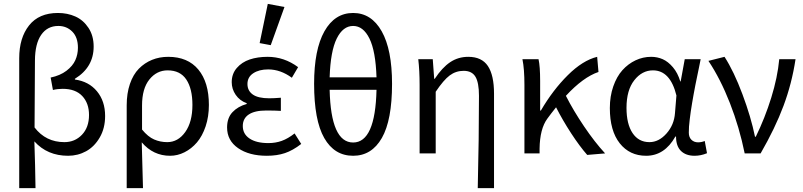

<svg xmlns="http://www.w3.org/2000/svg" viewBox="-20 -791 4141 990"><path d="M79.1 179.2V-491.2Q79.1 -595.7 129.9 -659.9Q180.7 -724.1 278.8 -724.1Q328.1 -724.1 368.9 -705.8Q409.7 -687.5 436.3 -647.2Q462.9 -606.9 462.9 -550.8Q462.9 -444.3 366.2 -384.8V-380.9Q438 -371.1 480 -320.3Q522 -269.5 522 -192.9Q522 -129.9 494.4 -82.3Q466.8 -34.7 424.1 -11.2Q381.3 12.2 331.1 12.2Q224.1 12.2 157.2 -62Q161.6 63.5 163.1 179.2ZM312 -58.1Q366.2 -58.1 402.6 -96.2Q439 -134.3 439 -198.2Q439 -258.8 404.1 -295.9Q369.1 -333 303.2 -333Q276.9 -333 252.9 -327.1L241.2 -391.1Q290 -401.4 322.5 -426Q355 -450.7 368.4 -480.7Q381.8 -510.7 381.8 -544.9Q381.8 -598.6 352.8 -627.9Q323.7 -657.2 280.8 -657.2Q224.1 -657.2 192.4 -611.3Q160.6 -565.4 160.2 -479Q158.2 -246.6 158.2 -133.8Q216.3 -58.1 312 -58.1Z M633.3 179.2V-248Q633.3 -309.6 649.9 -358.2Q666.5 -406.7 696 -436.8Q725.6 -466.8 763.9 -482.4Q802.2 -498 847.2 -498Q948.2 -498 1002.7 -432.4Q1057.1 -366.7 1057.1 -250Q1057.1 -189.9 1040.3 -139.6Q1023.4 -89.4 995.4 -56.6Q967.3 -23.9 931.4 -5.9Q895.5 12.2 856.9 12.2Q770 12.2 710.9 -57.1Q713.9 31.7 717.3 179.2ZM842.3 -58.1Q897.9 -58.1 935.1 -110.1Q972.2 -162.1 972.2 -250Q972.2 -333.5 940.7 -380.9Q909.2 -428.2 844.2 -428.2Q788.1 -428.2 750.2 -381.1Q712.4 -334 712.4 -247.1V-123Q743.2 -85.4 774.9 -71.8Q806.6 -58.1 842.3 -58.1Z M1356 12.2Q1264.6 12.2 1207.8 -27.1Q1150.9 -66.4 1150.9 -133.8Q1150.9 -183.1 1178.7 -212.6Q1206.5 -242.2 1252 -254.9V-258.8Q1215.8 -272 1195.3 -302Q1174.8 -332 1174.8 -367.2Q1174.8 -410.2 1200.9 -440.4Q1227.1 -470.7 1267.8 -484.4Q1308.6 -498 1359.9 -498Q1445.3 -498 1517.1 -444.8L1484.9 -390.1Q1426.3 -433.1 1362.8 -433.1Q1315.9 -433.1 1285.9 -413.3Q1255.9 -393.6 1255.9 -357.9Q1255.9 -323.2 1283.4 -303.7Q1311 -284.2 1368.2 -284.2Q1392.1 -284.2 1428.2 -287.1V-219.2Q1400.4 -221.2 1353 -221.2Q1293.5 -221.2 1262.7 -200.7Q1231.9 -180.2 1231.9 -141.1Q1231.9 -100.1 1266.8 -76.7Q1301.8 -53.2 1363.8 -53.2Q1400.9 -53.2 1432.9 -64.7Q1464.8 -76.2 1499 -103L1533.2 -48.8Q1489.7 -15.1 1449 -1.5Q1408.2 12.2 1356 12.2ZM1376 -558.1 1318.8 -568.8 1360.8 -771 1446.8 -754.9Z M1800.8 12.2Q1704.1 12.2 1651.9 -79.3Q1599.6 -170.9 1599.6 -358.9Q1599.6 -535.2 1652.8 -629.6Q1706.1 -724.1 1800.8 -724.1Q1895 -724.1 1948.2 -629.6Q2001.5 -535.2 2001.5 -358.9Q2001.5 -171.4 1949 -79.6Q1896.5 12.2 1800.8 12.2ZM1679.7 -392.1H1921.4Q1917 -527.3 1885 -592.3Q1853 -657.2 1800.8 -657.2Q1748.5 -657.2 1716.3 -592.3Q1684.1 -527.3 1679.7 -392.1ZM1800.8 -56.2Q1915 -56.2 1921.4 -328.1H1679.7Q1686 -56.2 1800.8 -56.2Z M2443.4 179.2Q2449.7 -79.6 2449.7 -296.9Q2449.7 -365.2 2431.4 -395.5Q2413.1 -425.8 2370.6 -425.8Q2330.6 -425.8 2298.8 -402.1Q2267.1 -378.4 2226.6 -317.9V0H2143.6V-353Q2143.6 -426.8 2136.7 -485.8H2211.4L2218.8 -384.8H2221.7Q2259.8 -442.4 2301 -470.2Q2342.3 -498 2394.5 -498Q2463.9 -498 2495.6 -450.7Q2527.3 -403.3 2527.3 -308.1V179.2Z M2684.1 0V-353Q2684.1 -435.5 2673.8 -485.8H2756.8Q2765.1 -449.2 2765.1 -373V-221.2H2769Q2830.6 -326.7 2907.5 -403.1Q2984.4 -479.5 3059.1 -498L3065.9 -419.9Q2986.8 -393.1 2897.9 -296.9Q2936 -221.7 2991.2 -139.9Q3046.4 -58.1 3100.1 0L3007.8 7.8Q2968.8 -36.6 2924.8 -104Q2880.9 -171.4 2847.2 -237.8Q2818.4 -201.7 2802.2 -179.2Q2763.7 -127 2762.2 -24.9V0Z M3311.5 12.2Q3226.6 12.2 3175.5 -52.2Q3124.5 -116.7 3124.5 -233.9Q3124.5 -294.4 3142.1 -345.2Q3159.7 -396 3189.2 -429Q3218.8 -461.9 3257.1 -480Q3295.4 -498 3337.4 -498Q3369.1 -498 3397 -485.8Q3424.8 -473.6 3449.7 -444.3Q3474.6 -415 3487.8 -371.1H3489.7L3510.7 -485.8H3592.8Q3591.3 -477.5 3584.2 -443.1Q3577.1 -408.7 3574.5 -396.2Q3571.8 -383.8 3565.4 -351.8Q3559.1 -319.8 3556.4 -304Q3553.7 -288.1 3548.8 -260.5Q3543.9 -232.9 3541.7 -215.6Q3539.6 -198.2 3536.6 -176.8Q3533.7 -155.3 3532.7 -138.4Q3531.7 -121.6 3531.7 -106.9Q3531.7 -83.5 3545.2 -70.3Q3558.6 -57.1 3579.6 -57.1Q3596.7 -57.1 3613.8 -64L3625.5 -1Q3593.8 12.2 3561.5 12.2Q3516.6 12.2 3491.2 -12.7Q3465.8 -37.6 3465.8 -86.9H3462.4Q3406.7 12.2 3311.5 12.2ZM3328.6 -58.1Q3377 -58.1 3416.5 -102.5Q3456.1 -147 3460.4 -208L3467.8 -298.8Q3436 -428.2 3346.7 -428.2Q3290.5 -428.2 3250.5 -377.2Q3210.4 -326.2 3210.4 -234.9Q3210.4 -151.4 3241.7 -104.7Q3272.9 -58.1 3328.6 -58.1Z M3819.8 0Q3792.5 -134.3 3743.7 -259.3Q3694.8 -384.3 3632.8 -477.1L3715.8 -498Q3764.2 -422.9 3808.1 -305.4Q3852.1 -188 3873 -85.9H3877Q3924.3 -182.6 3956.8 -287.4Q3989.3 -392.1 3998 -485.8H4082Q4063 -360.4 4020 -245.4Q3977.1 -130.4 3901.9 0Z"/></svg>

Font: Source Sans Pro
Style: Regular
Weight: 400
Designer: Paul D. Hunt
Foundry: Adobe Systems Incorporated
Version: Version 3.006;hotconv 1.0.111;makeotfexe 2.5.65597